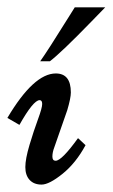

<svg xmlns="http://www.w3.org/2000/svg" viewBox="-26 -495 307 523"><path d="M82 -222.2Q64.9 -222.2 26.9 -154.8L-5.9 -173.8Q65.9 -294.9 126 -294.9Q167 -294.9 167 -243.2Q167 -228 157.2 -194.8L122.1 -94.2Q116.7 -80.1 116.7 -68.6Q116.7 -57.1 125.5 -57.1Q142.1 -57.1 186.5 -118.7L207 -99.6Q180.7 -50.8 144.3 -21.5Q107.9 7.8 87.2 7.8Q66.4 7.8 54.7 -4.9Q43 -17.6 43 -39.8Q43 -62 54.4 -100.3Q65.9 -138.7 77.4 -169.9Q88.9 -201.2 88.9 -211.7Q88.9 -222.2 82 -222.2ZM109.9 -328.1H83.5Q103.5 -356 160.6 -447.8L177.7 -475.1H260.7Q253.9 -468.3 222.2 -435.5Q141.6 -352.5 109.9 -328.1Z"/></svg>

Font: Niconne
Style: Regular
Weight: 400
Designer: Vernon Adams
Foundry: Vernon Adams
Version: Version 1.002